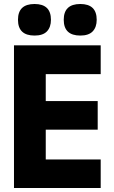

<svg xmlns="http://www.w3.org/2000/svg" viewBox="-20 -941 570 961"><path d="M50 0V-714H484V-570H209V-435H469V-292H209V-143H484V0ZM382 -763Q299 -763 299 -842Q299 -921 382 -921Q464 -921 464 -842Q464 -805 444 -784Q424 -763 382 -763ZM153 -763Q70 -763 70 -842Q70 -921 153 -921Q235 -921 235 -842Q235 -805 215 -784Q195 -763 153 -763Z"/></svg>

Font: Noto Sans Mono Condensed Black
Style: Regular
Weight: 900
Width: 3
Designer: Monotype Design Team
Foundry: Monotype Imaging Inc.
Version: Version 2.014